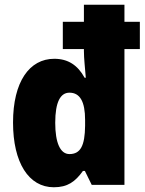

<svg xmlns="http://www.w3.org/2000/svg" viewBox="-20 -780 610 810"><path d="M207 10C265 10 297 -13 330 -59H338L367 0H505V-573H570V-688H505V-760H334V-688H245V-573H334V-565C334 -532 339 -491 342 -452H337C308 -505 267 -532 209 -532C104 -532 35 -435 35 -263C35 -94 101 10 207 10ZM273 -130C234 -130 213 -178 213 -262C213 -350 235 -389 273 -389C317 -389 339 -352 339 -274V-249C338 -166 320 -130 273 -130Z"/></svg>

Font: Noto Sans Sinhala UI Condensed Black
Style: Regular
Weight: 900
Width: 3
Designer: Jelle Bosma - Monotype Design Team
Foundry: Monotype Imaging Inc.
Version: Version 2.006